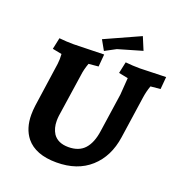

<svg xmlns="http://www.w3.org/2000/svg" viewBox="-158 -1032 1112 1182"><g transform="rotate(20 398.5 -441.5)"><path d="M142 -61Q96 -119 96 -209Q96 -237 100 -268L135 -512Q144 -566 144 -590Q144 -614 143 -623L82 -635L98 -710Q146 -705 193 -705L391 -710L384 -629L320 -623Q304 -578 300 -542L258 -260Q256 -243 256 -227Q256 -179 278 -144Q309 -99 378 -99Q447 -99 484 -140Q521 -181 532 -260L569 -512Q570 -520 577 -623L516 -635L532 -710Q580 -705 628 -705L797 -710L790 -629L726 -623Q712 -585 706 -542L666 -268Q647 -137 562.5 -61Q478 15 341 15Q204 15 142 -61ZM576 -898 611 -814Q472 -774 453 -768L382 -730L346 -794Z"/></g></svg>

Font: Andada SC
Style: Bold Italic
Weight: 700
Italic angle: -8.29999°
Designer: Carolina Giovagnoli
Foundry: Carolina Giovagnoli
Version: Version 1.003